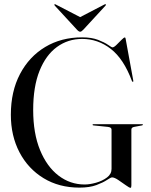

<svg xmlns="http://www.w3.org/2000/svg" viewBox="-20 -889 723 920"><path d="M609.5 -1Q609.5 11 605.5 11Q600 11 582.8 -1.5Q565.5 -14 546.8 -26.5Q528 -39 517 -39Q511 -39 492.8 -26.8Q474.5 -14.5 442 -2.2Q409.5 10 360.5 10Q263 10 188.8 -35.2Q114.5 -80.5 73.2 -159.5Q32 -238.5 32 -339Q32 -451 75.8 -534.2Q119.5 -617.5 196.5 -663.8Q273.5 -710 373.5 -710Q419 -710 450 -698Q481 -686 498 -674Q515 -662 519 -662Q526 -662 538.2 -674Q550.5 -686 562 -697.8Q573.5 -709.5 578 -709.5Q581 -709.5 582 -703L618.5 -503.5Q619.5 -498.5 618 -497.5Q615.5 -495.5 612.5 -500Q573 -606.5 511.2 -654.5Q449.5 -702.5 373.5 -702.5Q306 -702.5 253 -664Q200 -625.5 169.5 -549.8Q139 -474 139 -362Q139 -250 171.8 -170.2Q204.5 -90.5 260.2 -47.8Q316 -5 385.5 -5Q410 -5 440.2 -13.5Q470.5 -22 492.5 -38.5Q514.5 -55 514.5 -79.5V-268Q514.5 -279 497 -281L428.5 -288Q423.5 -288.5 423.5 -291Q423.5 -294 427.5 -294H660.5Q665 -294 665 -291Q665 -289.5 660 -288L623 -281Q609.5 -278.5 609.5 -268ZM379.5 -747Q370.5 -737 364 -737Q357.5 -737 348.5 -747L242.5 -862Q239 -866.5 241.5 -868.5Q243 -870 248 -867L364 -807L479.5 -867Q484.5 -870 486.5 -868.5Q489 -866 485.5 -862Z"/></svg>

Font: Fraunces144ptRegular
Style: Regular
Weight: 400
Version: Version 1.000;[0bf87f6ff]